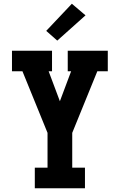

<svg xmlns="http://www.w3.org/2000/svg" viewBox="-20 -1006 640 1026"><path d="M166 0V-110H234V-296L100 -625H44V-735H258V-625H240L300 -465L360 -625H342V-735H556V-625H500L366 -296V-110H434V0ZM286 -789 227 -841 364 -986 437 -924Z"/></svg>

Font: Iosevka Etoile Extrabold
Style: Regular
Weight: 800
Designer: Belleve Invis
Foundry: Belleve Invis
Version: Version 22.1.2; ttfautohint (v1.8.4)